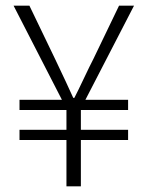

<svg xmlns="http://www.w3.org/2000/svg" viewBox="-20 -659 522 679"><path d="M215 0V-164H49V-200H215V-270H49V-306H199L28 -639H84L175 -450Q217 -362 239 -313H243Q255 -336 276.5 -381.5Q298 -427 310 -450L401 -639H454L282 -306H433V-270H266V-200H433V-164H266V0Z"/></svg>

Font: Assistant Light
Style: Regular
Weight: 300
Designer: Hebrew By Ben Nathan, Latin by Paul Hunt
Version: Version 2.001;PS 002.001;hotconv 1.0.88;makeotf.lib2.5.64775